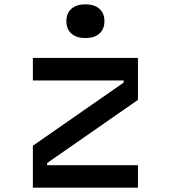

<svg xmlns="http://www.w3.org/2000/svg" viewBox="-20 -868 790 888"><path d="M618 -600V-406L198 -114V-104H618V0H132V-194L552 -486V-496H132V-600ZM287 -770Q287 -807 310.5 -827.5Q334 -848 375 -848Q416 -848 439.5 -827.5Q463 -807 463 -770Q463 -733 439.5 -712.5Q416 -692 375 -692Q334 -692 310.5 -712.5Q287 -733 287 -770Z"/></svg>

Font: Martian Mono Custom sWd Rg
Style: Regular
Weight: 400
Width: 6
Monospace: yes
Designer: Alex Havermale
Foundry: Evil Martians
Version: Version 1.000